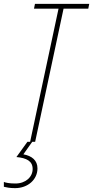

<svg xmlns="http://www.w3.org/2000/svg" viewBox="-91 -734 482 994"><path d="M65 0H51L-6 79C47 84 78 100 78 141C78 182 42 216 -11 216C-42 216 -61 212 -71 208V233C-57 236 -42 240 -13 240C54 240 103 195 103 138C103 96 74 73 30 65L76 0H91L238 -689H366L371 -714H90L85 -689H212Z"/></svg>

Font: Noto Sans ExtraCondensed Thin
Style: Italic
Weight: 100
Width: 2
Italic angle: -12°
Designer: Monotype Design Team
Foundry: Monotype Imaging Inc.
Version: Version 2.013